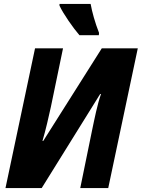

<svg xmlns="http://www.w3.org/2000/svg" viewBox="-20 -961 724 981"><path d="M386 -781H485L486 -793C465 -847 451 -898 443 -941H284V-932C304 -889 354 -818 386 -781ZM8 0H193L492 -481L496 -480C478 -431 462 -350 451 -298L390 0H533L684 -714H500L201 -241H197C214 -298 229 -365 240 -415L302 -714H159Z"/></svg>

Font: Noto Sans Display SemiCondensed Extra
Style: Italic
Weight: 800
Width: 4
Italic angle: -12°
Designer: Monotype Design Team
Foundry: Monotype Imaging Inc.
Version: Version 1.900